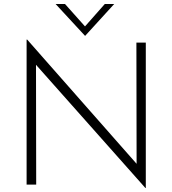

<svg xmlns="http://www.w3.org/2000/svg" viewBox="-20 -923 862 960"><path d="M707 17 160 -599 161 0H113V-725H116L663 -104L662 -710H709V17ZM305 -903 405 -791 504 -903H551L406 -744H405L258 -903Z"/></svg>

Font: Synthetic Light
Style: Regular
Weight: 300
Designer: Santiago Orozco
Foundry: Typemade
Version: Version 2.000; ttfautohint (v1.8.4.7-5d5b)